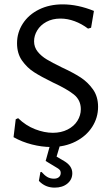

<svg xmlns="http://www.w3.org/2000/svg" viewBox="-20 -666 512 879"><path d="M410 -616 397 -539 383 -535Q354 -557 321.5 -569Q289 -581 257 -581Q220 -581 192.5 -566Q165 -551 150.5 -527Q136 -503 136 -477Q136 -450 152.5 -429.5Q169 -409 194 -394Q219 -379 262 -358Q316 -333 349 -311.5Q382 -290 405.5 -257Q429 -224 429 -177Q429 -127 402 -85Q375 -43 326 -18Q277 7 214 7Q172 7 126.5 -4.5Q81 -16 42 -38L52 -120L63 -125Q98 -91 140.5 -74.5Q183 -58 222 -58Q260 -58 289.5 -73Q319 -88 334.5 -113Q350 -138 350 -166Q350 -208 318 -233.5Q286 -259 221 -289Q168 -315 136 -335.5Q104 -356 81 -388.5Q58 -421 58 -468Q58 -517 84.5 -558Q111 -599 158.5 -622.5Q206 -646 267 -646Q336 -646 410 -616ZM239 51 273 71Q311 93 311 127Q311 156 288.5 174.5Q266 193 230 193Q187 193 158 162L165 122L170 121Q184 137 197 144.5Q210 152 227 152Q241 152 249.5 145Q258 138 258 125Q258 117 253 111.5Q248 106 237 100L189 71L214 -19H260Z"/></svg>

Font: Alegreya Sans
Style: Regular
Weight: 400
Designer: Juan Pablo del Peral
Foundry: Huerta Tipografica
Version: Version 2.008; ttfautohint (v1.6)